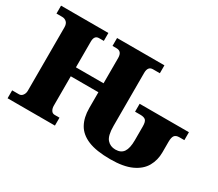

<svg xmlns="http://www.w3.org/2000/svg" viewBox="-128 -993 1457 1282"><g transform="rotate(30 600.5 -352.0)"><path d="M817 10Q709 10 645.5 -16.5Q582 -43 554 -93.5Q526 -144 526 -216V-338H313V-111Q313 -91 322 -76Q331 -61 349 -61H386V0H21V-61H74Q91 -61 102 -76Q113 -91 113 -111V-600Q113 -627 99 -640Q85 -653 65 -653H21V-714H386V-653H349Q313 -653 313 -605V-407H526V-602Q526 -653 484 -653H453V-714H818V-653H765Q726 -653 726 -602V-194Q726 -119 750.5 -91Q775 -63 815 -63Q858 -63 877.5 -92Q897 -121 897 -182V-288Q897 -324 885 -336Q873 -348 844 -348H803V-409H1183V-348H1145Q1119 -348 1108 -334Q1097 -320 1097 -285V-204Q1097 -144 1069.5 -95.5Q1042 -47 980.5 -18.5Q919 10 817 10Z"/></g></svg>

Font: Noto Serif Black
Style: Regular
Weight: 900
Designer: Monotype Design Team
Foundry: Monotype Imaging Inc.
Version: Version 2.014; ttfautohint (v1.8.4.7-5d5b)